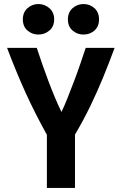

<svg xmlns="http://www.w3.org/2000/svg" viewBox="-20 -930 600 950"><path d="M212 0V-263Q151 -373 104.5 -476Q58 -579 15 -693H162Q188 -613 219.5 -529Q251 -445 284 -376Q297 -402 312.5 -441Q328 -480 345 -524.5Q362 -569 377 -613Q392 -657 404 -693H547Q519 -617 490 -546.5Q461 -476 427.5 -406.5Q394 -337 351 -264V0ZM393 -759Q362 -759 339 -779Q316 -799 316 -834Q316 -869 339 -889.5Q362 -910 393 -910Q425 -910 447.5 -889.5Q470 -869 470 -834Q470 -799 447.5 -779Q425 -759 393 -759ZM170 -759Q139 -759 116 -779Q93 -799 93 -834Q93 -869 116 -889.5Q139 -910 170 -910Q201 -910 224.5 -889.5Q248 -869 248 -834Q248 -799 224.5 -779Q201 -759 170 -759Z"/></svg>

Font: Ubuntu Sans Mono
Style: Regular
Weight: 400
Monospace: yes
Designer: Dalton Maag Ltd
Foundry: Dalton Maag Ltd
Version: Version 1.006